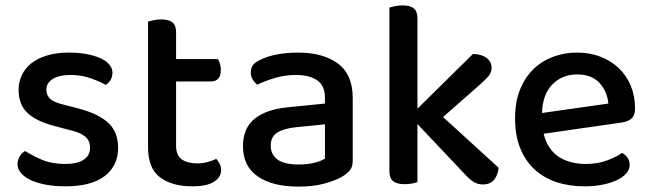

<svg xmlns="http://www.w3.org/2000/svg" viewBox="-20 -677 2413 712"><path d="M418 -129Q418 -62 368 -24Q318 14 223 14Q184 14 151 8Q118 2 94.5 -9Q71 -20 58 -35Q45 -50 45 -68Q45 -83 52.5 -96Q60 -109 73 -117Q101 -99 137 -84Q173 -69 221 -69Q266 -69 290 -84.5Q314 -100 314 -129Q314 -154 297.5 -169Q281 -184 249 -192L181 -210Q113 -228 81 -259Q49 -290 49 -344Q49 -373 61 -398.5Q73 -424 96.5 -442.5Q120 -461 155 -471.5Q190 -482 235 -482Q271 -482 300.5 -476.5Q330 -471 351.5 -461.5Q373 -452 385 -438Q397 -424 397 -408Q397 -392 390 -380.5Q383 -369 372 -362Q354 -373 318.5 -386Q283 -399 242 -399Q200 -399 176 -384.5Q152 -370 152 -344Q152 -324 165.5 -311Q179 -298 212 -290L270 -275Q346 -255 382 -221Q418 -187 418 -129Z M633 -137Q633 -101 654 -86Q675 -71 713 -71Q730 -71 749 -76Q768 -81 782 -88Q789 -80 794.5 -70Q800 -60 800 -46Q800 -20 773.5 -3Q747 14 693 14Q618 14 573.5 -19.5Q529 -53 529 -130V-597Q536 -599 549 -602Q562 -605 577 -605Q606 -605 619.5 -594Q633 -583 633 -557V-458H788Q792 -452 795.5 -441Q799 -430 799 -418Q799 -375 762 -375H633V-137Z M1087 -67Q1122 -67 1148 -74Q1174 -81 1185 -89V-216L1076 -205Q1030 -200 1007 -184.5Q984 -169 984 -137Q984 -104 1009 -85.5Q1034 -67 1087 -67ZM1085 -482Q1178 -482 1233 -441.5Q1288 -401 1288 -314V-81Q1288 -58 1277.5 -45.5Q1267 -33 1249 -22Q1223 -7 1182 4Q1141 15 1087 15Q990 15 935.5 -23Q881 -61 881 -135Q881 -201 923.5 -236Q966 -271 1046 -279L1185 -293V-315Q1185 -359 1156.5 -379Q1128 -399 1077 -399Q1037 -399 1000 -388Q963 -377 934 -363Q924 -371 917 -382.5Q910 -394 910 -408Q910 -425 918.5 -436Q927 -447 945 -455Q973 -469 1009 -475.5Q1045 -482 1085 -482Z M1528 -2Q1521 1 1508.5 3.5Q1496 6 1481 6Q1452 6 1438 -5Q1424 -16 1424 -42V-649Q1431 -651 1444 -654Q1457 -657 1472 -657Q1501 -657 1514.5 -646Q1528 -635 1528 -609V-274L1734 -477Q1766 -476 1784.5 -462Q1803 -448 1803 -426Q1803 -408 1791 -394Q1779 -380 1756 -360L1623 -243L1829 -55Q1826 -26 1811.5 -9.5Q1797 7 1771 7Q1751 7 1735.5 -3Q1720 -13 1702 -33L1528 -217V-2Z M1996 -181Q2010 -124 2050.5 -96.5Q2091 -69 2154 -69Q2196 -69 2231 -82Q2266 -95 2287 -110Q2315 -94 2315 -65Q2315 -48 2302 -33.5Q2289 -19 2266.5 -8.5Q2244 2 2213.5 8Q2183 14 2148 14Q2090 14 2042.5 -2Q1995 -18 1961 -50Q1927 -82 1908.5 -129Q1890 -176 1890 -238Q1890 -298 1908 -343.5Q1926 -389 1957 -419.5Q1988 -450 2030 -466Q2072 -482 2120 -482Q2168 -482 2207.5 -466.5Q2247 -451 2275.5 -423.5Q2304 -396 2319.5 -358Q2335 -320 2335 -275Q2335 -250 2323 -238.5Q2311 -227 2288 -223ZM2120 -401Q2065 -401 2028.5 -364Q1992 -327 1990 -258L2236 -293Q2232 -338 2203 -369.5Q2174 -401 2120 -401Z"/></svg>

Font: Baloo Bhai 2 Medium
Style: Regular
Weight: 500
Designer: Supriya Tembe, Noopur Datye and Ek Type
Foundry: Ek Type
Version: Version 1.640;PS 1.000;hotconv 16.6.51;makeotf.lib2.5.65220;